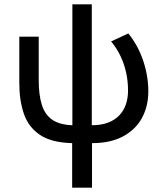

<svg xmlns="http://www.w3.org/2000/svg" viewBox="-20 -660 761 890"><path d="M314.5 210V3.5Q218.5 1 165.5 -34.5Q112.5 -70 91 -131.8Q69.5 -193.5 69.5 -276V-490H159.5V-289.5Q159.5 -219.5 174 -173.8Q188.5 -128 222.5 -104.8Q256.5 -81.5 315.5 -79.5V-640H405.5V-79.5Q448.5 -79.5 480 -91.2Q511.5 -103 532.2 -124.5Q553 -146 563.2 -175.2Q573.5 -204.5 573.5 -240.5Q573.5 -282.5 564.8 -323Q556 -363.5 538.5 -400.2Q521 -437 495 -468L575 -505Q620.5 -448.5 644 -377.8Q667.5 -307 667.5 -237Q667.5 -167 637.8 -112.8Q608 -58.5 549.8 -27.5Q491.5 3.5 406.5 3.5V210Z"/></svg>

Font: Geologica Roman Light
Style: Regular
Weight: 300
Designer: Sindre Bremnes, Frode Helland
Foundry: Monokrom Skriftforlag AS
Version: Version 1.010;gftools[0.9.28]